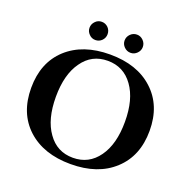

<svg xmlns="http://www.w3.org/2000/svg" viewBox="-153 -1037 1185 1199"><g transform="rotate(20 439.0 -437.0)"><path d="M280 -785Q262 -803 262 -827Q262 -852 280 -870Q297 -888 322 -888Q347 -888 365 -870Q382 -852 382 -827Q382 -803 365 -785Q347 -767 322 -767Q297 -767 280 -785ZM513 -785Q495 -803 495 -827Q495 -852 513 -870Q531 -888 556 -888Q580 -888 598 -870Q616 -852 616 -827Q616 -803 598 -785Q580 -767 556 -767Q531 -767 513 -785ZM728 -616Q835 -518 835 -350Q835 -182 728 -84Q622 14 441 14Q261 14 154 -84Q48 -182 48 -350Q48 -518 154 -616Q261 -714 441 -714Q622 -714 728 -616ZM609 -115Q671 -201 671 -350Q671 -499 609 -585Q547 -672 441 -672Q335 -672 274 -585Q212 -499 212 -350Q212 -201 274 -115Q335 -28 441 -28Q547 -28 609 -115Z"/></g></svg>

Font: Cinzel Bold(RUS BY LYAJKA)
Style: Regular
Weight: 700
Designer: Natanael Gama
Version: Version 1.001;PS 001.001;hotconv 1.0.56;makeotf.lib2.0.21325